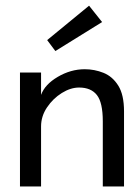

<svg xmlns="http://www.w3.org/2000/svg" viewBox="-20 -672 503 692"><path d="M427 0H350.5V-234.5Q350.5 -302.5 329.2 -329.5Q308 -356.5 265 -356.5Q234.5 -356.5 202.8 -336.8Q171 -317 149.5 -285Q128 -253 128 -216V0H52V-410.5H128V-330Q141.5 -367.5 188.2 -395Q235 -422.5 285.5 -422.5Q320.5 -422.5 353 -409.5Q385.5 -396.5 406.2 -363.5Q427 -330.5 427 -270.5ZM179.5 -488 150 -527.5 301 -651.5 348 -592.5Z"/></svg>

Font: Lucymar Sans
Style: Regular
Weight: 400
Foundry: The League of Moveable Type (original font) / Main changes by Cristiano Sobral with portions from Mirco Monsees
Version: Version 2.001;August 30, 2020;FontCreator 13.0.0.2681 64-bit